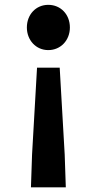

<svg xmlns="http://www.w3.org/2000/svg" viewBox="-20 -594 410 814"><path d="M111.2 200.1H259L254.3 61.4L233.1 -307.1H137L115.9 61.4ZM184.6 -381.6C237.6 -381.6 276.3 -423.5 276.3 -477.5C276.3 -532.6 237.6 -573.5 184.6 -573.5C132.6 -573.5 93.9 -532.6 93.9 -477.5C93.9 -423.5 132.6 -381.6 184.6 -381.6Z"/></svg>

Font: Source Han Sans JP VF
Style: Regular
Weight: 250
Designer: Ryoko NISHIZUKA 西塚涼子 (kana, bopomofo & ideographs); Paul D. Hunt (Latin, Greek & Cyrillic); Sandoll Communications 산돌커뮤니
Foundry: Adobe
Version: Version 2.004;hotconv 1.0.118;makeotfexe 2.5.65603